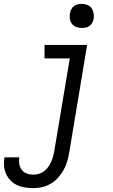

<svg xmlns="http://www.w3.org/2000/svg" viewBox="-68 -763 588 996"><path d="M105 213Q83 213 61 209.5Q39 206 20 197Q1 188 -13.5 173Q-28 158 -36.5 139Q-45 120 -47 98Q-49 76 -45 54Q-45 54 -45 53.5Q-45 53 -45 53H32Q32 53 32 53Q32 53 32 53Q29 70 32 87.5Q35 105 45 118Q55 131 71 137Q87 143 105 143Q120 143 134.5 138.5Q149 134 161.5 124.5Q174 115 183 102Q192 89 198 75Q204 61 208 46.5Q212 32 214 18L294 -460H163V-530H384L291 29Q287 52 280.5 74.5Q274 97 262 118.5Q250 140 233.5 158.5Q217 177 196 189.5Q175 202 151.5 207.5Q128 213 105 213ZM356 -618Q341 -618 327.5 -623Q314 -628 305.5 -639.5Q297 -651 294.5 -665.5Q292 -680 295 -695Q297 -705 302 -715Q307 -725 316 -731.5Q325 -738 335.5 -740.5Q346 -743 356 -743Q371 -743 385 -737.5Q399 -732 407 -720.5Q415 -709 417.5 -694.5Q420 -680 418 -665Q416 -655 410.5 -645Q405 -635 396 -628.5Q387 -622 376.5 -620Q366 -618 356 -618Z"/></svg>

Font: Iosevka Curly Oblique
Style: Regular
Weight: 400
Italic angle: -9°
Monospace: yes
Designer: Belleve Invis
Foundry: Belleve Invis
Version: Version 11.1.0; ttfautohint (v1.8.3)